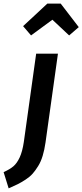

<svg xmlns="http://www.w3.org/2000/svg" viewBox="-105 -826 456 1063"><path d="M66.9 -629.9 22.9 -681.2 157.2 -806.2H231L331.1 -675.8L277.8 -629.9L185.1 -716.8ZM-57.1 216.8 -85 127Q-50.3 111.3 -30.8 94.7Q-11.2 78.1 3.9 45.7Q19 13.2 26.9 -40L95.2 -528.8H215.8L147 -37.1Q141.1 3.9 131.3 36.4Q121.6 68.8 106.4 93.3Q91.3 117.7 75.9 135.3Q60.5 152.8 36.9 168.2Q13.2 183.6 -6.6 193.6Q-26.4 203.6 -57.1 216.8Z"/></svg>

Font: Fira Sans Compressed Medium
Style: Italic
Weight: 500
Width: 3
Italic angle: -8°
Designer: Carrois Corporate & Edenspiekermann AG
Foundry: Carrois Corporate GbR & Edenspiekermann AG
Version: Version 4.203;PS 004.203;hotconv 1.0.88;makeotf.lib2.5.64775